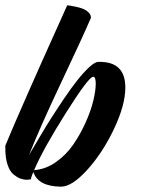

<svg xmlns="http://www.w3.org/2000/svg" viewBox="-95 -672 577 720"><path d="M157 -652Q161 -652 167 -651Q173 -650 188 -647Q203 -644 215 -639.5Q227 -635 236.5 -626Q246 -617 246 -606Q246 -606 246 -605Q215 -533 133.5 -360.5Q52 -188 14 -91Q18 -98 25.5 -110.5Q33 -123 54.5 -159.5Q76 -196 97 -229Q118 -262 145 -302Q172 -342 195 -371Q218 -400 239.5 -420Q261 -440 274 -440Q275 -440 275 -440Q277 -440 279 -440Q375 -440 375 -344Q375 -278 332.5 -188.5Q290 -99 232.5 -35.5Q175 28 134 28Q134 28 133 28Q48 27 30 -27Q22 -9 21 0Q15 2 5 2Q-7 2 -19 -2.5Q-31 -7 -44.5 -18Q-58 -29 -66.5 -54Q-75 -79 -75 -115Q-75 -121 -75 -126Q-47 -194 11 -325.5Q69 -457 113 -554ZM33 -34Q76 -37 114.5 -64Q153 -91 179.5 -129.5Q206 -168 226 -212.5Q246 -257 255 -295Q264 -333 264 -358Q264 -384 255 -384Q254 -384 254 -384Q237 -383 151.5 -247.5Q66 -112 33 -34Z"/></svg>

Font: Vervelle
Style: Script
Weight: 400
Monospace: yes
Designer: Nur Solikh
Foundry: Astageni Type
Version: Version 1.0